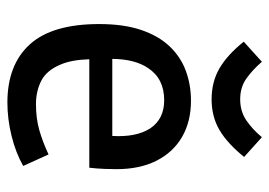

<svg xmlns="http://www.w3.org/2000/svg" viewBox="-125 -601 732 522"><g transform="rotate(90 241.0 -340.0)"><path d="M258.8 5.9Q156.2 5.9 100.8 -54.9Q45.4 -115.7 45.4 -243.7Q45.4 -310.5 61.5 -357.9Q77.6 -405.3 106.2 -435.3Q134.8 -465.3 172.6 -479.2Q210.4 -493.2 253.9 -493.2Q310.5 -493.2 352.3 -469Q394 -444.8 417 -399.4Q439.9 -354 439.9 -290.5Q439.9 -279.3 439.2 -258.8Q438.5 -238.3 436 -216.8H141.1Q142.6 -168.5 155.3 -139.2Q170.9 -101.1 199.2 -86.4Q227.5 -71.8 263.2 -71.8Q301.8 -71.8 333.5 -80.8Q365.2 -89.8 399.9 -106L431.2 -37.1Q395 -16.6 349.4 -5.4Q303.7 5.9 258.8 5.9ZM349.6 -279.3Q353.5 -344.2 329.1 -382.3Q303.7 -420.4 252.4 -420.4Q193.8 -420.4 165 -376.5Q140.6 -340.3 140.1 -279.3ZM250 -549.3Q202.6 -549.3 166 -570.6Q129.4 -591.8 93.3 -636.7L147.9 -686Q169.9 -660.6 193.6 -643.8Q217.3 -627 250 -627Q282.7 -627 307.4 -643.8Q332 -660.6 353 -686L406.7 -637.7Q370.6 -592.8 334 -571Q297.4 -549.3 250 -549.3Z"/></g></svg>

Font: Anaheim SemiBold
Style: Regular
Weight: 600
Version: Version 2.001